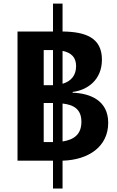

<svg xmlns="http://www.w3.org/2000/svg" viewBox="-20 -908 660 1085"><path d="M79 0H279.5V157.5H333.5V0C483.5 -4.5 591.5 -81.5 591.5 -214C591.5 -341.5 487.5 -381 390.5 -384V-388.5C471 -398 556 -454 556 -571C556 -695.5 462.5 -728.5 333.5 -730V-887.5H279.5V-730H79ZM227 -105V-326H279.5V-105ZM227 -426.5V-625H279.5V-426.5H268.5ZM333.5 -108.5V-323C400.5 -315.5 440 -288 440 -219.5C440 -149.5 399 -118.5 333.5 -108.5ZM333.5 -434.5V-620.5C385 -610 410 -582 410 -534.5C410 -484 384 -449.5 333.5 -434.5Z"/></svg>

Font: Monaspace Neon
Style: Bold
Weight: 700
Designer: Riley Cran & the Lettermatic Team
Foundry: Lettermatic
Version: Version 1.200 (Monaspace Neon)